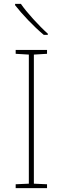

<svg xmlns="http://www.w3.org/2000/svg" viewBox="-20 -972 323 992"><path d="M88 -952H58V-945C93 -900 153 -836 206 -792H227V-798C182 -838 117 -909 88 -952ZM223 0V-20L155 -23V-690L223 -694V-714H61V-694L129 -690V-23L61 -20V0Z"/></svg>

Font: Noto Sans Georgian Thin
Style: Regular
Weight: 100
Designer: Monotype Design Team, Akaki Razmadze
Foundry: Google LLC
Version: Version 2.005